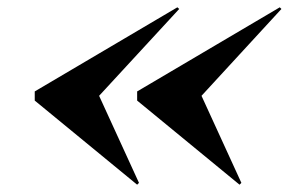

<svg xmlns="http://www.w3.org/2000/svg" viewBox="-20 -650 790 525"><path d="M531 -388 749.5 -625.5 745 -630 355 -400V-375L635 -145L640 -150ZM251 -388 470 -625.5 465 -630 75 -400V-375L355 -145L360 -150Z"/></svg>

Font: Bodoni* 24pt
Style: Bold Italic
Weight: 700
Italic angle: -13°
Version: Version 2.3